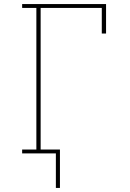

<svg xmlns="http://www.w3.org/2000/svg" viewBox="-20 -755 640 945"><path d="M255 170V0H89V-19H159V-716H89V-735H502V-590H481V-716H180V-19H275V170Z"/></svg>

Font: Iosevka HT Thin Extended
Style: Regular
Weight: 100
Width: 7
Monospace: yes
Designer: Belleve Invis
Foundry: Belleve Invis
Version: Version 32.3.0; ttfautohint (v1.8.4)